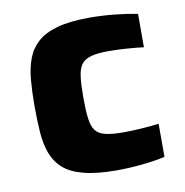

<svg xmlns="http://www.w3.org/2000/svg" viewBox="-65 -580 628 651"><g transform="rotate(-10 249.0 -255.0)"><path d="M286 8Q218 8 173.5 -3.5Q129 -15 104 -37Q79 -59 67 -91Q55 -123 52 -164Q49 -205 49 -255Q49 -303 52.5 -344Q56 -385 68 -417Q80 -449 105 -471.5Q130 -494 173.5 -506Q217 -518 284 -518Q327 -518 370.5 -513.5Q414 -509 449 -502V-387Q427 -390 393 -392.5Q359 -395 329 -395Q291 -395 268.5 -389Q246 -383 235 -368.5Q224 -354 220.5 -326.5Q217 -299 217 -255Q217 -211 220.5 -183Q224 -155 235 -140.5Q246 -126 269 -120.5Q292 -115 330 -115Q356 -115 389.5 -117Q423 -119 453 -123V-9Q418 -1 373 3.5Q328 8 286 8Z"/></g></svg>

Font: Saira SemiExpanded
Style: Bold
Weight: 700
Width: 6
Designer: Hector Gatti with collaboration of the Omnibus-Type team
Foundry: Omnibus-Type
Version: Version 1.101